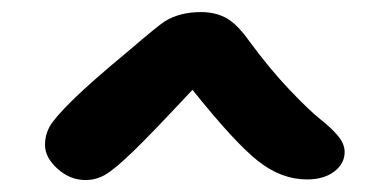

<svg xmlns="http://www.w3.org/2000/svg" viewBox="-20 -738 650 321"><path d="M493.2 -438Q450.2 -438 410.9 -469.2Q371.6 -500.5 301.8 -587.9Q233.9 -515.1 203.4 -485.6Q172.9 -456.1 157 -446.5Q141.1 -437 123 -437Q97.2 -437 76.2 -455.8Q55.2 -474.6 55.2 -496.1Q55.2 -511.7 62.7 -525.9Q70.3 -540 101.3 -570.6Q132.3 -601.1 194.8 -652.8Q243.7 -694.8 255.9 -702.6Q280.8 -717.8 315.9 -717.8Q340.3 -717.8 358.4 -707.8Q376.5 -697.8 397 -668.9Q430.7 -623 464.1 -587.9Q497.6 -552.7 515.6 -538.6Q533.7 -524.4 544.9 -511Q556.2 -497.6 556.2 -483.9Q556.2 -464.4 538.8 -451.2Q521.5 -438 493.2 -438Z"/></svg>

Font: Shantell Sans Bouncy
Style: Regular
Weight: 600
Designer: Stephen Nixon, Anya Danilova, Shantell Martin
Foundry: Arrow Type
Version: Version 1.006;[9816181b4]